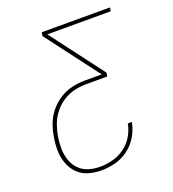

<svg xmlns="http://www.w3.org/2000/svg" viewBox="-134 -837 844 939"><g transform="rotate(-20 288.0 -367.5)"><path d="M234 0Q270 0 307 -9.5Q344 -19 376 -43Q408 -67 427.5 -101Q447 -135 454 -172H433Q427 -139 409 -108.5Q391 -78 362 -57Q333 -36 299.5 -27.5Q266 -19 234 -19Q203 -19 174 -28Q145 -37 125 -58Q105 -79 95.5 -107Q86 -135 85.5 -166Q85 -197 90 -228Q95 -258 106 -288.5Q117 -319 138 -345.5Q159 -372 187 -390Q215 -408 246.5 -415Q278 -422 308 -422H417L420 -441L212 -716H542L545 -735H190L187 -716L395 -441H308Q275 -441 241 -433.5Q207 -426 176 -406.5Q145 -387 122 -358.5Q99 -330 87 -297Q75 -264 70 -230Q64 -196 65 -161.5Q66 -127 77.5 -96Q89 -65 112 -42Q135 -19 167 -9.5Q199 0 234 0Z"/></g></svg>

Font: Iosevka Sparkle Thin Oblique
Style: Regular
Weight: 100
Italic angle: -9°
Designer: Belleve Invis
Foundry: Belleve Invis
Version: Version 4.5.0; ttfautohint (v1.8.3)